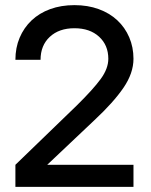

<svg xmlns="http://www.w3.org/2000/svg" viewBox="-20 -728 590 748"><path d="M40 -86 279 -317Q343 -380 372.5 -420.5Q402 -461 402 -499Q402 -552 366 -585Q330 -618 270 -618Q210 -618 174 -584.5Q138 -551 138 -495H40Q40 -542 56.5 -581Q73 -620 103 -648.5Q133 -677 175.5 -692.5Q218 -708 270 -708Q322 -708 364.5 -692.5Q407 -677 437 -649Q467 -621 483.5 -582.5Q500 -544 500 -499Q500 -443 461 -386Q422 -329 348 -260L164 -86H500V0H40Z"/></svg>

Font: PT Root UI Medium
Style: Regular
Weight: 500
Designer: Vitaly Kuzmin
Foundry: ParaType Ltd.
Version: Version 2.001G